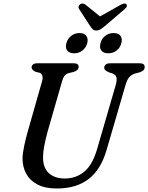

<svg xmlns="http://www.w3.org/2000/svg" viewBox="-20 -1061 845 1095"><path d="M534 -211.5 640.5 -578Q647.5 -604 644.2 -619.5Q641 -635 620.5 -642.5L602.5 -648Q587.5 -654.5 581 -660.2Q574.5 -666 574.5 -676Q574.5 -686 583 -693Q591.5 -700 607.5 -700H778Q805 -700 805 -679Q805 -667 798.2 -660.5Q791.5 -654 775 -648L750.5 -642Q729 -634.5 716.5 -620Q704 -605.5 695.5 -575L588 -206Q555.5 -94 485.5 -40Q415.5 14 303.5 14Q237 14 193.8 -8.8Q150.5 -31.5 129.5 -70.2Q108.5 -109 108.5 -156.5Q109 -187.5 118 -229.5Q127 -271.5 137.5 -308.5L220 -598Q225 -614.5 221.8 -628Q218.5 -641.5 205.5 -646L183 -651.5Q160 -662 160 -678Q160.5 -687 168.5 -693.5Q176.5 -700 191.5 -700H401.5Q428.5 -700 428.5 -680Q428 -659 399 -650.5L371.5 -644Q344.5 -636.5 334.5 -599.5L251 -308.5Q225.5 -214.5 225.5 -165Q225 -104.5 258.2 -73.8Q291.5 -43 349.5 -43Q414 -43 461 -82.2Q508 -121.5 534 -211.5ZM402.5 -757Q375.5 -757 363.5 -772.8Q351.5 -788.5 358.5 -814.5Q365.5 -840.5 386 -856.5Q406.5 -872.5 433.5 -872.5Q460.5 -872.5 472.2 -856.5Q484 -840.5 477.5 -814.5Q470.5 -789 450.2 -773Q430 -757 402.5 -757ZM597 -757Q570 -757 558 -772.8Q546 -788.5 553 -814.5Q559.5 -840.5 580 -856.5Q600.5 -872.5 628 -872.5Q655.5 -872.5 667.2 -856.5Q679 -840.5 672 -814.5Q665.5 -789 645 -773Q624.5 -757 597 -757ZM576.5 -911Q563 -900 552.8 -893.5Q542.5 -887 530 -887Q516.5 -887 509.5 -893.5Q502.5 -900 495 -911L431.5 -1009Q426 -1017.5 428.8 -1025.2Q431.5 -1033 437.5 -1037Q451.5 -1046 468 -1034L550.5 -967.5L669 -1034Q691.5 -1046 701 -1037Q704.5 -1033 703 -1025.2Q701.5 -1017.5 691 -1009Z"/></svg>

Font: Fraunces 9pt S050
Style: Italic
Weight: 400
Italic angle: -16°
Version: Version 1.000; ttfautohint (v1.8.3)